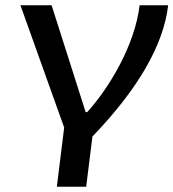

<svg xmlns="http://www.w3.org/2000/svg" viewBox="-20 -504 662 733"><path d="M313 -76H307L177 -484H58L225 -17L197 209H309L333 17C507 -164 604 -331 622 -484H513C495 -333 399 -171 313 -76Z"/></svg>

Font: Gamestation Extended
Style: Italic
Weight: 400
Width: 7
Designer: Jonas Hecksher
Foundry: Jonas Hecksher, Playtypeª, e-types AS
Version: Version 1.003